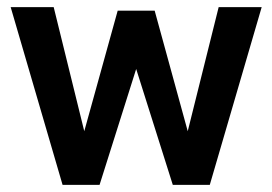

<svg xmlns="http://www.w3.org/2000/svg" viewBox="-20 -520 766 540"><path d="M260 0H156L10 -500H131L217 -151L311 -490H415L508 -151L595 -500H716L570 0H466L363 -326Z"/></svg>

Font: Cabin
Style: Bold
Weight: 700
Designer: Pablo Impallari
Foundry: Pablo Impallari. http://www.impallari.com Igino Marini. http://www.ikern.com
Version: Version 3.001;hotconv 1.0.109;makeotfexe 2.5.65596